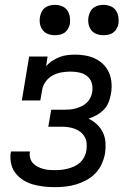

<svg xmlns="http://www.w3.org/2000/svg" viewBox="-20 -763 540 791"><path d="M206 8Q183 8 160.5 5.5Q138 3 116.5 -3Q95 -9 76.5 -20.5Q58 -32 44.5 -49Q31 -66 26 -88Q21 -110 24 -133Q25 -134 25 -136Q25 -138 26 -139H103Q103 -138 103 -137.5Q103 -137 103 -136Q101 -123 104.5 -111Q108 -99 116 -90.5Q124 -82 134.5 -76.5Q145 -71 157 -67.5Q169 -64 181.5 -63Q194 -62 206 -62Q220 -62 233.5 -63.5Q247 -65 260.5 -68.5Q274 -72 287 -78Q300 -84 310.5 -94Q321 -104 327.5 -117Q334 -130 336 -143Q338 -158 337 -172Q336 -186 329.5 -198Q323 -210 312.5 -218.5Q302 -227 289 -232Q276 -237 262 -239Q248 -241 234 -241H179L191 -311H245Q257 -311 269 -312Q281 -313 293 -316.5Q305 -320 316.5 -325.5Q328 -331 337.5 -340Q347 -349 352.5 -360.5Q358 -372 360 -384Q363 -403 358 -420.5Q353 -438 339.5 -449Q326 -460 308 -464Q290 -468 271 -468Q253 -468 234.5 -465Q216 -462 198.5 -453Q181 -444 169 -428Q157 -412 154 -394L146 -349H70L100 -530H176L170 -490Q181 -503 195.5 -512.5Q210 -522 225.5 -528Q241 -534 257.5 -536Q274 -538 289 -538Q312 -538 333.5 -534Q355 -530 374 -520.5Q393 -511 407.5 -496Q422 -481 430 -461.5Q438 -442 439.5 -420Q441 -398 437 -376Q434 -359 427.5 -342Q421 -325 408 -311.5Q395 -298 378.5 -289Q362 -280 345 -274Q364 -265 379.5 -250.5Q395 -236 404 -217Q413 -198 414.5 -176Q416 -154 413 -132Q409 -110 399.5 -88.5Q390 -67 374 -50Q358 -33 337 -21.5Q316 -10 294.5 -3.5Q273 3 250.5 5.5Q228 8 206 8ZM406 -618Q391 -618 377.5 -623Q364 -628 355.5 -639.5Q347 -651 344.5 -665.5Q342 -680 345 -695Q347 -705 352 -715Q357 -725 366 -731.5Q375 -738 385.5 -740.5Q396 -743 406 -743Q421 -743 435 -737.5Q449 -732 457 -720.5Q465 -709 467.5 -694.5Q470 -680 468 -665Q466 -655 460.5 -645Q455 -635 446 -628.5Q437 -622 426.5 -620Q416 -618 406 -618ZM206 -618Q191 -618 177.5 -623Q164 -628 155.5 -639.5Q147 -651 144.5 -665.5Q142 -680 145 -695Q147 -705 152 -715Q157 -725 166 -731.5Q175 -738 185.5 -740.5Q196 -743 206 -743Q221 -743 235 -737.5Q249 -732 257 -720.5Q265 -709 267.5 -694.5Q270 -680 268 -665Q266 -655 260.5 -645Q255 -635 246 -628.5Q237 -622 226.5 -620Q216 -618 206 -618Z"/></svg>

Font: Iosevka Slab Oblique
Style: Regular
Weight: 400
Italic angle: -9°
Monospace: yes
Designer: Belleve Invis
Foundry: Belleve Invis
Version: Version 11.1.1; ttfautohint (v1.8.3)